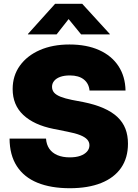

<svg xmlns="http://www.w3.org/2000/svg" viewBox="-20 -970 717 1000"><path d="M343.3 10.3Q245.1 10.3 175 -18.3Q105 -46.9 67.6 -104.7Q30.3 -162.6 29.8 -248H219.7Q221.7 -217.3 236.8 -195.3Q252 -173.3 279.1 -161.9Q306.2 -150.4 343.3 -150.4Q375.5 -150.4 398.2 -158.4Q420.9 -166.5 433.3 -180.7Q445.8 -194.8 445.8 -213.4Q445.8 -230.5 434.1 -243.4Q422.4 -256.3 397 -266.4Q371.6 -276.4 331.1 -284.2L258.3 -298.8Q156.7 -319.3 101.3 -371.3Q45.9 -423.3 45.9 -506.3Q45.9 -575.7 83.5 -627.9Q121.1 -680.2 187.5 -709.2Q253.9 -738.3 341.8 -738.3Q431.2 -738.3 496.1 -709.2Q561 -680.2 596.7 -626.2Q632.3 -572.3 633.8 -498.5H446.3Q442.9 -535.2 416.5 -556.2Q390.1 -577.1 343.8 -577.1Q314.5 -577.1 293.7 -569.6Q272.9 -562 262 -548.6Q251 -535.2 251 -518.1Q251 -500.5 261.5 -488Q272 -475.6 295.2 -466.3Q318.4 -457 354.5 -449.7L413.6 -438.5Q474.6 -426.3 519 -406.7Q563.5 -387.2 591.8 -360.4Q620.1 -333.5 633.3 -299.1Q646.5 -264.6 646.5 -221.7Q646.5 -147.5 610.6 -95.7Q574.7 -43.9 506.8 -16.8Q439 10.3 343.3 10.3ZM274.9 -791H125.5V-793L267.1 -950.2H408.2L551.8 -793V-791H402.3L337.4 -870.6Z"/></svg>

Font: Inter 24pt Black
Style: Regular
Weight: 900
Designer: Rasmus Andersson
Foundry: rsms
Version: Version 4.001;git-66647c0bb